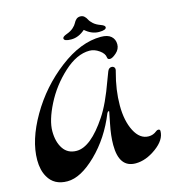

<svg xmlns="http://www.w3.org/2000/svg" viewBox="-133 -1003 1031 1157"><g transform="rotate(-15 382.0 -425.0)"><path d="M475 -812Q434 -776 388.5 -776Q343 -776 343 -794Q343 -805 369.5 -814.5Q396 -824 412 -838.5Q428 -853 434 -865.5Q440 -878 450 -887Q460 -896 475 -896Q490 -896 500 -887Q510 -878 516 -865.5Q522 -853 538 -838.5Q554 -824 580.5 -814.5Q607 -805 607 -794Q607 -776 561.5 -776Q516 -776 475 -812ZM563 -745Q437 -745 303.5 -643Q170 -541 85.5 -395.5Q1 -250 1 -126Q1 -63 26 -20Q62 44 145 44Q228 44 327 -52.5Q426 -149 483 -291Q488 -300 493 -300Q496 -300 496 -297.5Q496 -295 481.5 -224Q467 -153 467 -96Q467 46 570 46Q634 46 699 -1.5Q764 -49 764 -104Q764 -115 752 -115Q745 -115 738 -109Q716 -91 688 -91Q633 -91 600 -155Q567 -219 567 -315.5Q567 -412 596 -518Q599 -527 599 -534.5Q599 -542 593.5 -547.5Q588 -553 579 -553Q561 -553 553 -532Q552 -531 534 -482Q485 -345 437 -274Q334 -119 246 -119Q191 -119 162.5 -161.5Q134 -204 134 -271Q134 -338 183 -435Q232 -532 314 -607Q396 -682 475 -682Q506 -682 535.5 -661Q565 -640 567 -616Q568 -602 583 -602Q598 -602 623 -624Q648 -646 648 -676.5Q648 -707 627 -726Q606 -745 563 -745Z"/></g></svg>

Font: Dr Sugiyama
Style: Regular
Weight: 400
Designer: Alejandro Paul
Foundry: Alejandro Paul
Version: Version 1.000